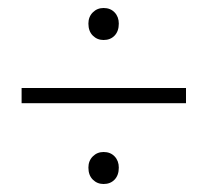

<svg xmlns="http://www.w3.org/2000/svg" viewBox="-20 -569 519 480"><path d="M34 -311V-349H445V-311ZM239 -109Q223 -109 212 -120Q201 -131 201 -150Q201 -167 212 -178Q223 -189 239 -189Q256 -189 266.5 -178Q277 -167 277 -150Q277 -131 266.5 -120Q256 -109 239 -109ZM239 -469Q223 -469 212 -480Q201 -491 201 -510Q201 -527 212 -538Q223 -549 239 -549Q256 -549 266.5 -538Q277 -527 277 -510Q277 -491 266.5 -480Q256 -469 239 -469Z"/></svg>

Font: CV Source Sans Light
Style: Regular
Weight: 300
Designer: Paul D. Hunt
Foundry: Adobe Systems Incorporated
Version: Version 3.001